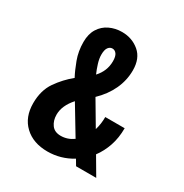

<svg xmlns="http://www.w3.org/2000/svg" viewBox="-166 -835 931 973"><g transform="rotate(30 300.0 -349.0)"><path d="M245 8Q161 8 110.8 -39.5Q60.5 -87 60.5 -168.5Q60.5 -243.5 96 -294.8Q131.5 -346 178.5 -384Q161 -416.5 143.5 -463.5Q126 -510.5 126 -564.5Q126 -611.5 145.8 -643Q165.5 -674.5 198.8 -690.2Q232 -706 271 -706Q330 -706 372.5 -670.2Q415 -634.5 415 -564.5Q415 -506 390 -452.2Q365 -398.5 318 -353.5L401 -213Q412 -248.5 412 -290H525.5Q525.5 -233.5 509.5 -186.5Q493.5 -139.5 466 -103L526.5 0H408.5L389 -33Q322 8 245 8ZM236.5 -553.5Q236.5 -531.5 245 -504Q253.5 -476.5 264 -453Q304.5 -497 304.5 -554Q304.5 -582.5 294.8 -595.8Q285 -609 270.5 -609Q256 -609 246.2 -595.8Q236.5 -582.5 236.5 -553.5ZM192 -177.5Q192 -143 209.5 -118.8Q227 -94.5 263.5 -94.5Q303 -94.5 337 -119L238.5 -282.5Q192 -230.5 192 -177.5Z"/></g></svg>

Font: Trispace Condensed SemiBold
Style: Regular
Weight: 600
Width: 3
Designer: Tyler Finck
Foundry: Etcetera Type Company
Version: Version 1.210; ttfautohint (v1.8.3)